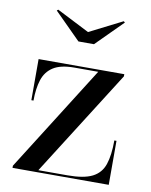

<svg xmlns="http://www.w3.org/2000/svg" viewBox="-78 -732 621 791"><g transform="rotate(10 232.5 -337.0)"><path d="M238 -605 375.5 -674.5 381 -670 271 -560H206L96 -670L101.5 -674.5ZM208 -451Q151 -451 120.2 -431.2Q89.5 -411.5 77.8 -375Q66 -338.5 66 -288H57V-460H415.5V-451L135.5 -9H257Q325.5 -9 361 -27Q396.5 -45 409.5 -83.5Q422.5 -122 422.5 -184H431.5V0H29V-9L308 -451Z"/></g></svg>

Font: Bodoni* 24pt
Style: Regular
Weight: 400
Version: Version 2.3